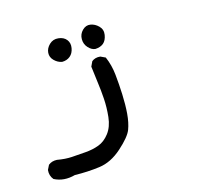

<svg xmlns="http://www.w3.org/2000/svg" viewBox="-77 -234 653 631"><g transform="rotate(-15 250.0 81.5)"><path d="M104.5 311.5Q65.4 322.3 33.2 305.7Q21.5 292 23.4 272.5L31.2 256.8Q43 247.1 60.5 248Q87.9 252.9 110.4 251.5Q132.8 250 157.7 248Q182.6 246.1 203.6 238.3Q224.6 230.5 240.7 209.5Q256.8 188.5 260.3 155.8Q263.7 123 261.7 93.8Q259.8 64.5 255.9 36.6Q252 8.8 249 -18.6L256.8 -35.2Q268.6 -44.9 286.1 -43L302.7 -35.2Q315.4 -5.9 318.8 27.3Q322.3 60.5 323.7 95.7Q325.2 130.9 322.8 161.1Q320.3 191.4 312 213.4Q303.7 235.4 266.6 268.6Q229.5 301.8 189 307.1Q148.4 312.5 104.5 311.5ZM160.2 -58.6Q145.5 -61.5 134.3 -72.8Q123 -84 124 -99.1Q125 -114.3 137.7 -126.5Q150.4 -138.7 168.5 -136.7Q186.5 -134.8 195.8 -123Q205.1 -111.3 202.1 -94.2Q199.2 -77.1 188 -67.9Q176.8 -58.6 160.2 -58.6ZM277.3 -71.3Q264.6 -72.3 253.4 -84.5Q242.2 -96.7 242.2 -113.8Q242.2 -130.9 254.4 -143.1Q266.6 -155.3 281.7 -152.8Q296.9 -150.4 309.1 -138.2Q321.3 -126 318.4 -107.9Q315.4 -89.8 305.2 -81.1Q294.9 -72.3 277.3 -71.3Z"/></g></svg>

Font: NaikaiFont
Style: Regular
Weight: 400
Version: Version 1.67